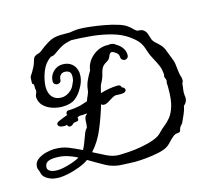

<svg xmlns="http://www.w3.org/2000/svg" viewBox="-154 -737 997 911"><g transform="rotate(-15 345.0 -282.0)"><path d="M401 57Q384 57 374 56Q364 55 350 55Q299 55 260 33.5Q221 12 183 -11L182 -10Q164 3 136.5 13.5Q109 24 81.5 30Q54 36 36 36Q31 36 24.5 35.5Q18 35 11 34L4 33Q-14 28 -29.5 17Q-45 6 -48 -16Q-55 -30 -55 -39Q-55 -62 -37 -75.5Q-19 -89 5 -95Q29 -101 46 -101Q86 -101 115 -89Q144 -77 177 -61Q186 -77 193 -97Q200 -117 207 -134.5Q214 -152 222 -158Q225 -171 225.5 -192.5Q226 -214 239 -221V-224Q230 -223 221 -222.5Q212 -222 203 -222Q200 -222 192 -217Q193 -214 193 -210Q193 -201 185.5 -200Q178 -199 168 -197Q165 -195 163 -193Q161 -191 159 -189Q154 -185 147 -185Q137 -185 135 -196Q131 -195 127.5 -194.5Q124 -194 120 -194Q116 -194 112.5 -194.5Q109 -195 104 -196Q91 -201 91 -210Q91 -218 102 -223Q113 -228 124.5 -232.5Q136 -237 147 -241Q146 -243 146 -247Q146 -252 149.5 -256.5Q153 -261 160 -261Q175 -261 190 -263Q205 -265 219 -268L255 -280Q259 -293 265.5 -306Q272 -319 273 -332Q275 -355 286 -378Q297 -401 307 -417Q312 -458 345.5 -486Q379 -514 422 -512H425L429 -513Q448 -513 458 -503Q475 -494 486.5 -478Q498 -462 498 -442Q498 -433 492.5 -428Q487 -423 480 -423Q473 -423 467 -428Q461 -433 461 -442Q461 -457 446 -467L439 -471L437 -472Q433 -475 427 -475Q418 -473 412.5 -458Q407 -443 393 -436Q375 -426 368.5 -413.5Q362 -401 359 -386Q356 -371 348 -355Q346 -351 343 -345.5Q340 -340 338 -335L329 -300Q350 -306 372 -310Q394 -314 416 -314Q424 -314 427.5 -309.5Q431 -305 432 -300Q437 -300 441.5 -295.5Q446 -291 446 -285Q446 -280 440 -275.5Q434 -271 417 -271Q413 -271 408 -271.5Q403 -272 396 -272Q387 -272 375.5 -265Q364 -258 352 -250.5Q340 -243 329 -243Q321 -243 316 -249Q300 -194 276.5 -137Q253 -80 216 -40Q245 -25 276 -9.5Q307 6 338 6Q354 6 384 4Q414 2 447.5 -4Q481 -10 510 -20.5Q539 -31 553 -48Q564 -60 579 -71.5Q594 -83 609 -101Q624 -119 634 -150.5Q644 -182 644 -235Q644 -243 644 -251Q644 -259 643 -267Q648 -278 642.5 -287.5Q637 -297 641 -306Q640 -333 631 -353.5Q622 -374 611 -393.5Q600 -413 592 -437Q583 -469 569 -485.5Q555 -502 534 -517Q500 -542 453.5 -555Q407 -568 356.5 -573Q306 -578 258 -579Q224 -573 203.5 -560.5Q183 -548 170 -538Q157 -528 142 -528L143 -527Q114 -508 99.5 -471.5Q85 -435 83 -400V-397Q83 -364 99 -346Q115 -328 143 -328Q161 -328 177.5 -338Q194 -348 204 -364Q206 -369 208.5 -373.5Q211 -378 213 -384L216 -390Q219 -402 219 -413Q219 -429 210.5 -435.5Q202 -442 188 -442Q176 -442 168 -433.5Q160 -425 160 -413Q160 -404 154.5 -399Q149 -394 141 -394Q134 -394 128 -399Q122 -404 122 -413Q122 -440 141.5 -459.5Q161 -479 188 -479Q216 -479 234 -463.5Q252 -448 256 -420V-402Q253 -373 237 -347Q222 -319 199.5 -302Q177 -285 136 -285Q113 -285 89 -292.5Q65 -300 47.5 -316Q30 -332 27 -358Q26 -367 30.5 -375.5Q35 -384 35 -392Q35 -394 34.5 -396Q34 -398 33 -400V-416Q33 -424 29 -424.5Q25 -425 25 -433Q25 -460 29 -465Q33 -470 39 -480Q47 -494 52.5 -505Q58 -516 62 -531Q66 -546 73.5 -551Q81 -556 90 -558Q99 -560 106 -566Q126 -583 153.5 -599.5Q181 -616 218 -616H260Q271 -618 283 -619.5Q295 -621 308 -621Q327 -621 359 -617.5Q391 -614 427 -607.5Q463 -601 493.5 -591.5Q524 -582 539 -569Q545 -565 556 -554Q567 -543 573 -541Q594 -541 603.5 -533Q613 -525 617 -513.5Q621 -502 624.5 -490Q628 -478 637 -469Q657 -451 665 -442Q673 -433 678 -421.5Q683 -410 693 -383Q704 -357 706 -343Q708 -329 709 -317Q710 -305 714 -284Q717 -277 718 -271.5Q719 -266 719 -261Q719 -250 714 -245Q713 -230 710.5 -215Q708 -200 710 -185Q711 -182 711 -179Q711 -176 711 -173Q711 -154 694 -140Q690 -119 681.5 -100.5Q673 -82 664 -62L656 -53Q648 -44 646.5 -33Q645 -22 628 -22Q619 -22 608 -13Q597 -4 586.5 7.5Q576 19 568 25Q552 37 520 44Q488 51 455 54Q422 57 401 57ZM36 0Q57 0 90.5 -9.5Q124 -19 147 -32Q125 -44 99.5 -52Q74 -60 44 -60Q15 -60 1.5 -52Q-12 -44 -12 -24Q-12 -15 -0.5 -7.5Q11 0 36 0Z"/></g></svg>

Font: Are You Serious
Style: Regular
Weight: 400
Designer: Robert E. Leuschke
Foundry: Robert E. Leuschke
Version: Version 1.100